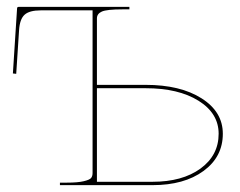

<svg xmlns="http://www.w3.org/2000/svg" viewBox="-20 -540 700 560"><path d="M17.6 -325.7 29.8 -515.6Q29.8 -520 35.2 -520H357.4V-512.7H337.4Q291.5 -512.7 277.1 -506.3Q262.7 -500 262.7 -486.3V-292.5H404.8Q505.9 -292.5 567.9 -253.2Q629.9 -213.9 629.9 -149.9Q629.9 -82.5 573.5 -41.3Q517.1 0 424.8 0H154.8V-7.3H174.8Q207 -7.3 224.4 -11.5Q241.7 -15.6 245.8 -21Q250 -26.4 250 -35.2V-509.8H99.1Q65.9 -509.8 51.8 -497.1Q37.6 -484.4 35.6 -451.7L27.3 -324.7ZM262.7 -9.8H424.8Q511.7 -9.8 564.7 -48.3Q617.7 -86.9 617.7 -149.9Q617.7 -209.5 559.1 -246.1Q500.5 -282.7 404.8 -282.7H262.7Z"/></svg>

Font: Znikomit
Style: Regular
Weight: 100
Designer: gluk
Foundry: gluk
Version: Version 0.53